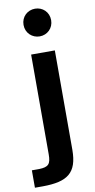

<svg xmlns="http://www.w3.org/2000/svg" viewBox="-140 -812 514 1040"><g transform="rotate(-10 117.0 -292.5)"><path d="M-36.1 185.5H8.3C143.1 184.6 198.7 146 199.2 18.6V-528.3H68.8V20.5C68.8 73.7 55.7 88.4 3.9 89.8H-36.1ZM56.2 -693.4C56.2 -648.9 90.8 -617.2 132.3 -617.2C173.8 -617.2 208 -648.9 208 -693.4C208 -738.3 173.8 -769.5 132.3 -769.5C90.8 -769.5 56.2 -738.3 56.2 -693.4Z"/></g></svg>

Font: Faust Sans Bold
Style: Regular
Weight: 700
Designer: Andreas Faust
Version: Version 1.003;Glyphs 3.1.2 (3151)